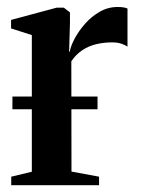

<svg xmlns="http://www.w3.org/2000/svg" viewBox="-20 -544 413 564"><path d="M13 0V-25L73.5 -39.5V-441L12.5 -460.5V-485.5L146.5 -521.5H167.5L185.5 -507.5V-477L183 -390L185.5 -394.5Q188 -409.5 199.5 -431Q211 -452.5 229.5 -473.8Q248 -495 272.5 -509.2Q297 -523.5 325.5 -523.5Q336.5 -523.5 343.2 -522.2Q350 -521 354.5 -519V-407Q349 -411 337.8 -415.2Q326.5 -419.5 310 -419.5Q284 -419.5 261.8 -414Q239.5 -408.5 221.2 -396.2Q203 -384 189.5 -364L190 -40L271 -25V0ZM266.5 -260.5V-223H16.5V-260.5Z"/></svg>

Font: Merriweather 120pt SemiBold
Style: Regular
Weight: 600
Version: Version 2.100